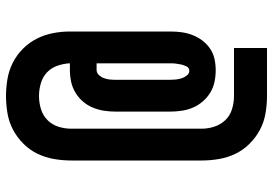

<svg xmlns="http://www.w3.org/2000/svg" viewBox="-155 -660 910 640"><g transform="rotate(-90 300.0 -340.0)"><path d="M300 95Q271 95 242 90Q213 85 187.5 71.5Q162 58 141 37Q120 16 107.5 -10Q95 -36 90 -65Q85 -94 85 -123V-557Q85 -586 90 -615Q95 -644 107.5 -670Q120 -696 141 -717Q162 -738 187.5 -751.5Q213 -765 242 -770Q271 -775 300 -775Q329 -775 357.5 -770Q386 -765 411.5 -752Q437 -739 457.5 -718.5Q478 -698 491 -672.5Q504 -647 509.5 -618.5Q515 -590 515 -562V-227Q515 -208 512.5 -189.5Q510 -171 503 -153Q496 -135 484.5 -120Q473 -105 457.5 -94.5Q442 -84 423.5 -80Q405 -76 386 -76Q366 -76 347 -80Q328 -84 311.5 -94Q295 -104 282 -119Q269 -134 261.5 -151.5Q254 -169 251 -188.5Q248 -208 248 -227V-410Q248 -430 251 -449Q254 -468 261.5 -486Q269 -504 282 -519Q295 -534 312 -544Q329 -554 348 -558Q367 -562 387 -562H409Q408 -583 401 -603.5Q394 -624 378.5 -638.5Q363 -653 342 -659Q321 -665 300 -665Q278 -665 256.5 -658.5Q235 -652 219.5 -636.5Q204 -621 197.5 -600Q191 -579 191 -557V-123Q191 -101 198 -80Q205 -59 220 -43.5Q235 -28 256.5 -21.5Q278 -15 300 -15H460V95ZM384 -164Q394 -164 398.5 -173Q403 -182 405 -191Q407 -200 408 -209Q409 -218 409 -227V-473H387Q377 -473 370 -465.5Q363 -458 359.5 -448.5Q356 -439 355 -429.5Q354 -420 354 -410V-227Q354 -218 355 -208.5Q356 -199 359 -189.5Q362 -180 368.5 -172Q375 -164 384 -164Z"/></g></svg>

Font: Iosevka Curly Slab XBdEx
Style: Regular
Weight: 800
Width: 7
Monospace: yes
Designer: Belleve Invis
Foundry: Belleve Invis
Version: Version 11.0.0; ttfautohint (v1.8.3)